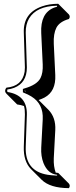

<svg xmlns="http://www.w3.org/2000/svg" viewBox="-20 -727 403 1016"><path d="M264.6 -495.6 272.5 -329.6Q276.4 -243.7 215.8 -210.9Q201.7 -203.6 184.6 -197.8L236.8 -145.5Q275.9 -105 272.5 -38.6L264.6 110.4Q262.7 153.8 274.9 186.5Q281.7 188 288.1 188L344.7 244.6Q353.5 256.3 344.7 268.6Q244.6 268.1 200.2 224.1L143.6 167.5Q103.5 126 106 48.8L111.8 -121.1Q112.3 -147 106.9 -166Q90.3 -171.9 70.8 -174.3L14.2 -231Q1.5 -243.7 11.2 -259.3Q13.2 -261.7 14.2 -263.2Q98.1 -271 110.4 -347.7Q111.8 -358.9 111.8 -370.1L106 -554.2Q102.1 -658.7 203.6 -693.8Q242.2 -707 288.1 -707L344.7 -650.4Q353.5 -638.7 344.7 -626.5Q294.9 -612.3 278.3 -580.1Q262.2 -548.3 264.6 -495.6ZM118.2 -242.2 110.8 -249V-245.1Q115.7 -243.2 118.2 -242.2ZM198.2 -551.8Q192.9 -657.7 266.1 -686.5Q273.9 -689.5 281.7 -691.4Q282.2 -694.3 282.2 -696.8Q173.3 -694.8 133.8 -629.4Q115.2 -597.2 116.2 -554.2L122.1 -370.1Q122.1 -288.6 54.7 -262.2Q38.1 -255.9 19 -253.4Q16.6 -246.6 19.5 -240.2Q124.5 -223.6 122.1 -120.6L116.2 49.3Q111.3 178.2 231.9 197.8Q251 200.7 272.5 201.7Q277.8 201.7 282.2 202.1Q282.2 199.2 282.2 197.8Q233.4 193.4 210 135.7Q195.8 99.1 198.2 53.7L206.1 -95.7Q210.4 -177.2 145.5 -216.8Q128.9 -227.1 106.9 -235.8L101.1 -238.3V-256.3L108.4 -258.8Q175.8 -277.8 194.3 -314Q208 -341.3 206.1 -385.7Z"/></svg>

Font: Linux Biolinum Shadow O
Style: Bold
Weight: 700
Designer: Philipp H. Poll
Foundry: Philipp H. Poll
Version: Version 0.9.2